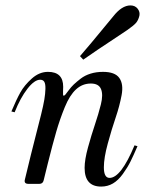

<svg xmlns="http://www.w3.org/2000/svg" viewBox="-20 -678 550 708"><path d="M287 -458 275 -471Q300 -499 397 -617Q429 -658 461 -658Q478 -658 487.5 -646Q497 -634 494 -620Q490 -603 481 -593Q472 -583 449 -567Q313 -477 287 -458ZM353 10Q292 10 292 -59Q292 -89 304.5 -134.5Q317 -180 330 -218.5Q343 -257 352 -293Q361 -329 352.5 -349.5Q344 -370 315 -370Q284 -370 260.5 -348.5Q237 -327 219 -283Q201 -239 187.5 -192.5Q174 -146 156 -74Q146 -34 141 -13Q138 0 125 0H85Q67 0 72 -17Q82 -59 94 -107.5Q106 -156 114.5 -188.5Q123 -221 131.5 -255.5Q140 -290 143.5 -311Q147 -332 147.5 -350Q148 -368 143.5 -376Q139 -384 128 -384Q107 -384 81 -350.5Q55 -317 34 -264L22 -267Q40 -310 55 -337Q70 -364 97.5 -388.5Q125 -413 157 -413Q213 -413 213 -358Q213 -353 212.5 -343Q212 -333 212.5 -329Q213 -325 215 -325Q217 -325 221 -329Q223 -331 232.5 -344Q242 -357 252 -366.5Q262 -376 277.5 -388Q293 -400 314 -406.5Q335 -413 360 -413Q404 -413 420 -390.5Q436 -368 428.5 -327.5Q421 -287 406.5 -244.5Q392 -202 377.5 -149Q363 -96 363 -61Q363 -22 384 -22Q426 -22 476 -142L487 -139Q472 -104 461 -82Q450 -60 433 -36.5Q416 -13 396.5 -1.5Q377 10 353 10Z"/></svg>

Font: HK Venetian
Style: Italic
Weight: 400
Italic angle: -12°
Version: Version 1.000;PS 001.000;hotconv 1.0.88;makeotf.lib2.5.64775